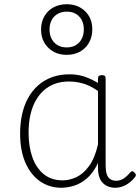

<svg xmlns="http://www.w3.org/2000/svg" viewBox="-20 -870 663 907"><path d="M269 17Q214 17 170 -13Q126 -43 100.5 -100.5Q75 -158 75 -239Q75 -288 84.5 -330.5Q94 -373 113 -407.5Q132 -442 160.5 -467Q189 -492 226 -505.5Q263 -519 309 -519Q344 -519 376 -509Q408 -499 443 -478V-500Q443 -508 447.5 -511.5Q452 -515 461 -515Q471 -515 475 -511.5Q479 -508 479 -500V-88Q479 -64 484 -48Q489 -32 500.5 -24Q512 -16 529 -16Q540 -16 551 -20Q562 -24 573 -33Q584 -42 595 -55Q600 -61 605 -61Q610 -61 615 -55Q620 -51 621.5 -46Q623 -41 619 -35Q608 -20 592.5 -8Q577 4 559.5 10.5Q542 17 525 17Q506 17 491 11Q476 5 465 -6.5Q454 -18 448.5 -35.5Q443 -53 443 -76Q443 -82 443 -88.5Q443 -95 443 -100Q420 -52 389.5 -26.5Q359 -1 327.5 8Q296 17 269 17ZM115 -243Q115 -178 133 -127Q151 -76 187 -47Q223 -18 276 -18Q309 -18 341.5 -33.5Q374 -49 401 -86Q428 -123 443 -188V-440Q406 -466 372.5 -475.5Q339 -485 305 -485Q270 -485 240.5 -474.5Q211 -464 188 -444Q165 -424 148.5 -394.5Q132 -365 123.5 -327Q115 -289 115 -243ZM295 -611Q242 -611 208 -644.5Q174 -678 174 -731Q174 -766 189.5 -793Q205 -820 232.5 -835Q260 -850 295 -850Q348 -850 382 -817Q416 -784 416 -731Q416 -696 400.5 -668.5Q385 -641 358 -626Q331 -611 295 -611ZM295 -646Q320 -646 338 -656.5Q356 -667 366 -686.5Q376 -706 376 -731Q376 -769 354 -792Q332 -815 295 -815Q271 -815 252.5 -804.5Q234 -794 224 -775Q214 -756 214 -731Q214 -693 236 -669.5Q258 -646 295 -646Z"/></svg>

Font: Playwrite US Modern Thin
Style: Regular
Weight: 250
Designer: Veronika Burian, José Scaglione
Foundry: TypeTogether
Version: Version 1.003